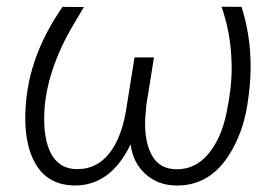

<svg xmlns="http://www.w3.org/2000/svg" viewBox="-20 -549 844 579"><path d="M168.5 -528.3C94.2 -420.4 58.1 -314.9 56.2 -199.7C56.2 -197.3 56.2 -194.8 56.2 -192.4C56.2 -131.3 68.4 -82.5 92.8 -45.9C117.7 -9.8 153.3 8.8 200.7 10.3C202.6 10.3 204.6 10.3 206.5 10.3C278.3 10.3 334 -31.2 374 -113.8C378.4 -76.7 393.6 -46.9 418.5 -24.4C443.4 -2 473.6 9.8 509.8 10.3C511.7 10.3 513.2 10.3 515.1 10.3C588.9 10.3 645.5 -29.3 686 -108.4C705.1 -145 717.8 -185.1 725.1 -227.5C731.9 -270 735.8 -309.6 735.8 -346.2C735.8 -362.8 735.4 -379.9 733.9 -397C730.5 -440.9 722.2 -484.9 708.5 -528.3L647.9 -528.8C663.1 -485.8 672.4 -441.9 676.3 -396.5C677.7 -378.9 678.7 -361.3 678.7 -344.2C678.7 -302.7 673.3 -256.8 662.6 -206.5C652.3 -156.2 633.8 -115.2 607.9 -84.5C582 -53.7 550.8 -38.6 513.7 -38.6C512.7 -38.6 512.2 -38.6 511.2 -38.6C479 -39.1 455.6 -51.8 440.4 -76.7C425.3 -101.6 417.5 -134.8 417.5 -175.8C417.5 -181.6 417.5 -187.5 418 -193.8L421.4 -232.9L444.3 -376H385.7L362.8 -232.9C345.2 -104.5 290.5 -39.1 215.3 -39.1C212.9 -39.1 210 -39.1 207.5 -39.1C151.4 -41 119.1 -86.4 113.8 -168.5C113.3 -176.3 113.3 -184.1 113.3 -191.9C113.3 -275.4 139.6 -364.7 192.9 -460L232.9 -527.8Z"/></svg>

Font: Roboto Light
Style: Italic
Weight: 300
Italic angle: -12°
Designer: Google
Version: Version 2.137; 2017